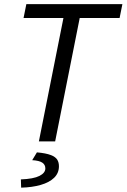

<svg xmlns="http://www.w3.org/2000/svg" viewBox="-20 -676 605 918"><path d="M165.9 0 283.3 -589.8H92.6L106 -656.3H565.2L551.8 -589.8H361.1L243.7 0ZM81.1 221.2 79.8 181.8Q140.3 179.4 168.6 165.1Q196.8 150.8 196.8 129.2Q196.8 111.3 182 101.5Q167.2 91.7 134 89.8L156.5 52.5Q199.8 56.4 222.5 65.2Q245.2 73.9 253.5 87.1Q261.8 100.2 261.8 118.9Q261.8 151.7 238.7 174.1Q215.7 196.4 174.7 208.1Q133.8 219.9 81.1 221.2Z"/></svg>

Font: Source Sans 3 VF
Style: Italic
Weight: 200
Italic angle: -11°
Designer: Paul D. Hunt
Foundry: Adobe Systems Incorporated
Version: Version 3.042;hotconv 1.0.118;makeotfexe 2.5.65603